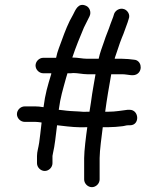

<svg xmlns="http://www.w3.org/2000/svg" viewBox="-20 -692 653 794"><path d="M392 50V-38C392 -69 401 -134 405 -166H428C444 -166 472 -168 486 -170C496 -171 501 -174 511 -174H518C559 -174 556 -238 516 -238H508C483 -235 458 -230 428 -230H415C422 -283 431 -334 440 -385H485C510 -385 533 -374 550 -388C571 -405 563 -443 535 -445C520 -447 502 -449 485 -449H454C455 -450 455 -452 455 -453C466 -483 473 -509 484 -536C493 -556 500 -580 508 -600L512 -613C520 -632 507 -649 494 -654C474 -661 457 -648 452 -635L448 -622C445 -613 441 -604 437 -593C429 -568 418 -545 410 -519C403 -499 393 -473 388 -449H341C321 -449 302 -454 281 -454H279C294 -499 311 -540 327 -578L350 -624C359 -642 350 -662 336 -668C303 -683 292 -650 282 -631C263 -599 249 -563 235 -524C229 -506 217 -480 212 -453H159C142 -453 127 -438 127 -421C127 -404 142 -389 159 -389H192V-386C177 -337 167 -304 160 -249H158C147 -251 136 -252 126 -252H82C65 -252 50 -237 50 -220C50 -203 65 -188 82 -188H126C133 -188 140 -187 148 -186C149 -186 151 -186 152 -185C149 -158 144 -115 142 -102C139 -81 133 -65 133 -47V-17C133 0 148 15 165 15C182 15 197 0 197 -17V-47C197 -49 198 -53 199 -58C207 -92 210 -127 216 -174L234 -172C266 -168 305 -164 340 -166H341C336 -132 328 -68 328 -38V50C328 67 343 82 360 82C377 82 392 67 392 50ZM341 -385H375L367 -339C363 -316 359 -292 356 -268L350 -230H339C329 -229 318 -230 306 -231C283 -232 262 -233 241 -236L223 -238C230 -291 240 -321 253 -369L259 -389H264C271 -389 277 -389 283 -390C302 -390 322 -385 341 -385Z"/></svg>

Font: Electronic
Style: SeBd
Weight: 600
Version: Version 1.011